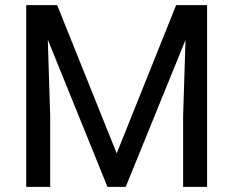

<svg xmlns="http://www.w3.org/2000/svg" viewBox="-20 -731 913 751"><path d="M82.5 -710.9H203.6L436.5 -131.3L668.9 -710.9H790V0H696.3V-277.3L705.6 -574.7L471.7 0H400.4L167 -575.7L176.3 -277.3V0H82.5Z"/></svg>

Font: Vazirmatn UI FD
Style: Regular
Weight: 400
Designer: Saber Rastikerdar
Foundry: Saber Rastikerdar
Version: Version 33.003